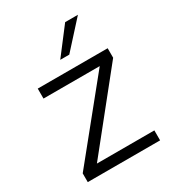

<svg xmlns="http://www.w3.org/2000/svg" viewBox="-170 -795 810 893"><g transform="rotate(-30 235.0 -348.5)"><path d="M426 0H37.5V-47L355.5 -439.5H53.5V-493H429V-442L117.5 -53.5H426ZM259.5 -556.5H211L318.5 -697H387Z"/></g></svg>

Font: Acari Sans Neue
Style: Regular
Weight: 400
Designer: Alfredo Marco Pradil (font), Cristiano Sobral (main changes)
Foundry: Hanken Design Co. (font), Cristiano Sobral (main changes)
Version: Version 2.459;March 19, 2022;FontCreator 14.0.0.2808 64-bit;